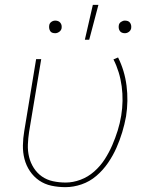

<svg xmlns="http://www.w3.org/2000/svg" viewBox="-20 -764 640 792"><path d="M250 8Q220 8 192 2Q164 -4 141.5 -19.5Q119 -35 103.5 -58Q88 -81 81 -108Q74 -135 74.5 -164.5Q75 -194 80 -223L129 -520H150L100 -220Q96 -194 95 -167.5Q94 -141 100 -116.5Q106 -92 119.5 -71Q133 -50 153 -36Q173 -22 198.5 -16.5Q224 -11 251 -11Q281 -11 312 -22.5Q343 -34 368.5 -56.5Q394 -79 412 -107Q430 -135 443 -165Q456 -195 465.5 -225.5Q475 -256 480 -287Q490 -348 482 -408Q474 -468 448 -519L467 -527Q494 -473 502 -410.5Q510 -348 500 -284Q494 -251 484 -218Q474 -185 460 -153.5Q446 -122 425.5 -92Q405 -62 377.5 -38.5Q350 -15 316.5 -3.5Q283 8 250 8ZM495 -627Q489 -627 483.5 -629Q478 -631 474.5 -636Q471 -641 470 -647Q469 -653 470 -659Q471 -668 479 -673.5Q487 -679 495 -679Q502 -679 507.5 -677Q513 -675 516.5 -670Q520 -665 521 -659Q522 -653 521 -647Q519 -638 511.5 -632.5Q504 -627 495 -627ZM208 -627Q201 -627 195.5 -629Q190 -631 187 -636Q184 -641 183 -647Q182 -653 183 -659Q184 -668 191.5 -673.5Q199 -679 208 -679Q214 -679 219.5 -677Q225 -675 229 -670Q233 -665 234 -659Q235 -653 234 -647Q232 -638 224 -632.5Q216 -627 208 -627ZM330 -600 363 -744H386L348 -600Z"/></svg>

Font: Iosevka Thin Extended
Style: Italic
Weight: 100
Width: 7
Italic angle: -9°
Monospace: yes
Designer: Belleve Invis
Foundry: Belleve Invis
Version: Version 32.5.0; ttfautohint (v1.8.4)